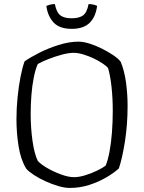

<svg xmlns="http://www.w3.org/2000/svg" viewBox="-20 -925 709 945"><path d="M323 0Q298 0 266 -9.5Q234 -19 202.5 -33.5Q171 -48 146 -64.5Q121 -81 109 -95Q82 -139 71.5 -205Q61 -271 61 -337Q61 -392 66.5 -446.5Q72 -501 81 -547Q90 -593 101 -623Q128 -642 172 -664.5Q216 -687 268 -703.5Q320 -720 367 -720Q390 -720 420.5 -710.5Q451 -701 482 -685.5Q513 -670 538 -653Q563 -636 574 -621Q592 -578 600 -520.5Q608 -463 608 -404Q608 -312 595 -229Q582 -146 565 -96Q541 -74 503.5 -52Q466 -30 420 -15Q374 0 323 0ZM344 -53Q370 -53 401.5 -63Q433 -73 460.5 -86.5Q488 -100 500 -110Q511 -136 519 -178.5Q527 -221 531 -273Q535 -325 535 -379Q535 -441 529 -496.5Q523 -552 512 -590Q505 -599 486 -612Q467 -625 442 -637Q417 -649 390.5 -657Q364 -665 343 -665Q318 -665 284.5 -656Q251 -647 219 -634.5Q187 -622 166 -610Q154 -583 146 -542.5Q138 -502 134.5 -456Q131 -410 131 -365Q131 -295 140 -231.5Q149 -168 166 -133Q180 -117 211.5 -98.5Q243 -80 280 -66.5Q317 -53 344 -53ZM333 -783Q273 -783 244 -814Q215 -845 208 -896Q215 -899 226 -902Q237 -905 250 -905Q258 -864 277 -849.5Q296 -835 333 -835Q369 -835 388.5 -849Q408 -863 416 -905Q430 -905 441 -902Q452 -899 458 -896Q451 -842 421 -812.5Q391 -783 333 -783Z"/></svg>

Font: Texturina Thin
Style: Regular
Weight: 100
Designer: Guillermo Torres Carreño
Foundry: Omnibus-Type
Version: Version 1.002; ttfautohint (v1.8.3)